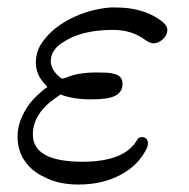

<svg xmlns="http://www.w3.org/2000/svg" viewBox="-20 -472 506 514"><path d="M68 -112Q68 -39 201 -39Q315 -39 348 -99Q351 -105 362 -105Q376 -103 376 -88Q376 -81 372 -73Q350 -29 302 -3.5Q254 22 190 22Q136 22 99 2Q67 -12 47 -40Q27 -68 27 -107Q27 -150 59 -194Q72 -211 97 -232L107 -239L99 -248Q76 -273 76 -304Q76 -338 97 -364Q123 -399 171 -423Q219 -447 275 -452H290Q359 -452 405 -421Q428 -406 428 -392Q428 -378 416 -367Q404 -356 391 -356Q382 -356 369 -365Q333 -392 283 -392Q198 -392 149 -359Q116 -339 116 -308Q116 -289 133 -272Q142 -263 145 -262Q148 -261 157 -264Q188 -278 238 -278Q256 -278 265.5 -277.5Q275 -277 286.5 -274Q298 -271 303 -264.5Q308 -258 308 -247Q308 -225 287 -215Q270 -206 223 -206Q176 -206 142 -219L132 -212Q68 -169 68 -112Z"/></svg>

Font: MathJax_Math
Style: Italic
Weight: 400
Version: Version 1.1